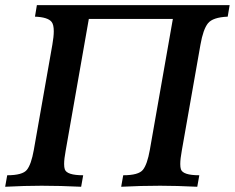

<svg xmlns="http://www.w3.org/2000/svg" viewBox="-29 -713 897 733"><path d="M724.1 0Q644 -3.9 582.5 -3.9Q508.3 -3.9 433.6 0L441.4 -43.9Q500 -43.9 516.6 -64.7Q533.2 -85.4 543 -140.6L630.9 -640.6H310.1L221.7 -137.7Q215.8 -106.4 215.8 -86.9Q215.8 -74.2 218.3 -66.9Q225.6 -43.9 288.6 -43.9L280.8 0Q200.7 -3.9 129.9 -3.9Q65.4 -3.9 -9.3 0L-1.5 -43.9Q57.1 -43.9 73.7 -64.7Q90.3 -85.4 100.1 -140.6L170.9 -542.5Q176.3 -573.2 176.3 -593.8Q176.3 -619.1 168 -629.4Q153.8 -647.5 104.5 -649.4L111.8 -693.4H847.7L840.3 -649.4Q783.2 -647 764.9 -624Q746.6 -601.1 736.3 -542.5L665 -137.7Q659.2 -106.4 659.2 -86.9Q659.2 -74.2 661.6 -66.9Q668.9 -43.9 731.9 -43.9Z"/></svg>

Font: Kelvinch
Style: Bold Italic
Weight: 700
Italic angle: -10°
Designer: Paul James Miller
Foundry: High-Logic / Made with FontCreator
Version: Version 3.30 September 23, 2016